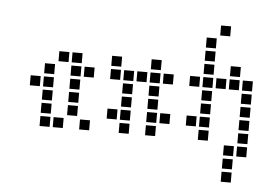

<svg xmlns="http://www.w3.org/2000/svg" viewBox="-39 -366 720 518"><g transform="rotate(5 321.5 -107.0)"><path d="M75.7 -31.4V-4.3H102.9V-31.4ZM75.7 -67.1V-40H102.9V-67.1ZM75.7 -102.9V-75.7H102.9V-102.9ZM182.9 -31.4V-4.3H210V-31.4ZM147.1 -67.1V-40H174.3V-67.1ZM147.1 -102.9V-75.7H174.3V-102.9ZM147.1 -138.6V-111.4H174.3V-138.6ZM182.9 -174.3V-147.1H210V-174.3ZM147.1 -174.3V-147.1H174.3V-174.3ZM147.1 -210V-182.9H174.3V-210ZM111.4 -210V-182.9H138.6V-210ZM75.7 -174.3V-147.1H102.9V-174.3ZM75.7 -138.6V-111.4H102.9V-138.6ZM40 -138.6V-111.4H67.1V-138.6ZM111.4 -31.4V-4.3H138.6V-31.4Z M290 -138.6V-111.4H317.1V-138.6ZM290 -102.9V-75.7H317.1V-102.9ZM290 -67.1V-40H317.1V-67.1ZM254.3 -67.1V-40H281.4V-67.1ZM290 -174.3V-147.1H317.1V-174.3ZM361.4 -210V-182.9H388.6V-210ZM361.4 -174.3V-147.1H388.6V-174.3ZM397.1 -174.3V-147.1H424.3V-174.3ZM361.4 -138.6V-111.4H388.6V-138.6ZM361.4 -102.9V-75.7H388.6V-102.9ZM361.4 -67.1V-40H388.6V-67.1ZM361.4 -31.4V-4.3H388.6V-31.4ZM397.1 -67.1V-40H424.3V-67.1ZM254.3 -174.3V-147.1H281.4V-174.3ZM254.3 -210V-182.9H281.4V-210ZM290 -31.4V-4.3H317.1V-31.4ZM325.7 -174.3V-147.1H352.9V-174.3Z M504.3 -31.4V-4.3H531.4V-31.4ZM504.3 -67.1V-40H531.4V-67.1ZM504.3 -102.9V-75.7H531.4V-102.9ZM504.3 -138.6V-111.4H531.4V-138.6ZM504.3 -174.3V-147.1H531.4V-174.3ZM504.3 -210V-182.9H531.4V-210ZM504.3 -245.7V-218.6H531.4V-245.7ZM504.3 -281.4V-254.3H531.4V-281.4ZM468.6 -174.3V-147.1H495.7V-174.3ZM468.6 -67.1V-40H495.7V-67.1ZM540 -174.3V-147.1H567.1V-174.3ZM575.7 -210V-182.9H602.9V-210ZM611.4 -174.3V-147.1H638.6V-174.3ZM611.4 -138.6V-111.4H638.6V-138.6ZM611.4 -102.9V-75.7H638.6V-102.9ZM611.4 -67.1V-40H638.6V-67.1ZM611.4 -31.4V-4.3H638.6V-31.4ZM575.7 4.3V31.4H602.9V4.3ZM575.7 40V67.1H602.9V40ZM575.7 75.7V102.9H602.9V75.7ZM575.7 -174.3V-147.1H602.9V-174.3ZM540 -317.1V-290H567.1V-317.1ZM611.4 4.3V31.4H638.6V4.3Z"/></g></svg>

Font: Gossip Low Square
Style: Regular
Weight: 400
Width: 3
Designer: Deborah Khodanovich
Version: Version 1.001;Glyphs 3.3.1 (3343)